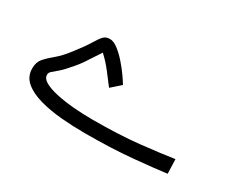

<svg xmlns="http://www.w3.org/2000/svg" viewBox="-73 -624 998 837"><g transform="rotate(30 426.0 -205.5)"><path d="M387.7 -224.6Q366.7 -252.4 341.6 -284.9Q316.4 -317.4 287.6 -343.8Q271 -319.8 260.3 -302.7Q249.5 -285.6 238.8 -269.8Q228 -253.9 210.9 -233.4Q180.7 -197.3 161.9 -181.2Q143.1 -165 134 -157.5Q125 -149.9 125 -138.7Q125 -120.1 148.2 -106.9Q171.4 -93.8 210.2 -85.2Q249 -76.7 297.1 -72.5Q345.2 -68.4 394.5 -68.4Q527.8 -68.4 628.7 -79.3Q729.5 -90.3 793.9 -100.1L796.4 -27.8Q737.3 -20 633.5 -10.3Q529.8 -0.5 395.5 -0.5Q336.4 -0.5 276.4 -5.6Q216.3 -10.7 166.3 -24.7Q116.2 -38.6 85.7 -64.2Q55.2 -89.8 55.2 -130.9Q55.2 -162.1 71.5 -181.2Q87.9 -200.2 114.7 -222.2Q141.6 -244.1 171.9 -283.7Q208 -330.1 224.9 -358.2Q241.7 -386.2 253.4 -398.7Q265.1 -411.1 285.2 -411.1Q303.7 -411.1 325.9 -394.3Q348.1 -377.4 369.9 -352.8Q391.6 -328.1 408.7 -304Q425.8 -279.8 434.1 -265.6Z"/></g></svg>

Font: Vazir Light WOL-UI
Style: Light-WOL-UI
Weight: 300
Designer: Saber Rastikerdar
Foundry: Saber Rastikerdar
Version: Version 30.1.0